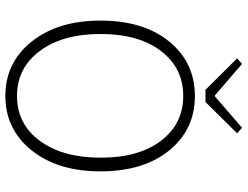

<svg xmlns="http://www.w3.org/2000/svg" viewBox="-120 -760 893 692"><g transform="rotate(90 326.0 -414.5)"><path d="M304.2 -709 190.9 -823.2 210.9 -840.8 324.2 -743.2H328.1L440.9 -840.8L460.9 -823.2L348.1 -709ZM326.2 -29.8Q427.7 -29.8 488.3 -112.3Q548.8 -194.8 548.8 -331.5Q548.8 -468.8 487.8 -548.8Q426.8 -628.9 326.2 -628.9Q225.6 -628.9 164.1 -548.3Q103 -467.8 103 -331.1Q103 -194.3 164.1 -112.3Q225.1 -29.8 326.2 -29.8ZM130.4 -578.6Q206.1 -670.9 326.7 -670.9Q447.3 -670.9 522.5 -578.6Q597.7 -486.3 598.1 -332Q598.6 -177.7 522.5 -82.5Q446.3 12.2 326.2 12.2Q206.1 12.2 130.4 -82.5Q54.7 -177.2 54.7 -331.5Q54.7 -485.8 130.4 -578.6Z"/></g></svg>

Font: SourceSansPro-Light
Style: Regular
Weight: 300
Designer: Paul D. Hunt
Foundry: Adobe Systems Incorporated
Version: Version 2.020;PS 2.0;hotconv 1.0.86;makeotf.lib2.5.63406